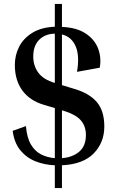

<svg xmlns="http://www.w3.org/2000/svg" viewBox="-20 -825 602 970"><path d="M507 -186Q507 -105 453.5 -50Q400 5 293 10V125H257V10Q205 8 159.5 -10Q114 -28 83 -65.5Q52 -103 44 -164L111 -188Q116 -129 136.5 -94.5Q157 -60 188.5 -44.5Q220 -29 257 -26V-279L200 -296Q130 -317 92.5 -368.5Q55 -420 55 -497Q55 -546 76.5 -588.5Q98 -631 143 -659Q188 -687 257 -690V-805H293V-689Q367 -686 412.5 -656Q458 -626 475.5 -580Q493 -534 484 -483L369 -462Q383 -542 362.5 -590.5Q342 -639 293 -651V-395L355 -376Q431 -354 469 -309.5Q507 -265 507 -186ZM148 -539Q148 -493 173.5 -458Q199 -423 257 -406V-655Q208 -654 178 -624Q148 -594 148 -539ZM293 -268V-26Q346 -30 380 -58.5Q414 -87 414 -143Q414 -188 387.5 -218Q361 -248 293 -268Z"/></svg>

Font: Inria Serif
Style: Bold
Weight: 700
Designer: Black Foundry Team
Foundry: Black Foundry
Version: Version 1.000; ttfautohint (v1.8.3)